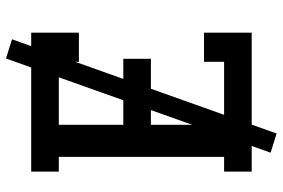

<svg xmlns="http://www.w3.org/2000/svg" viewBox="-171 -688 942 640"><g transform="rotate(-90 300.0 -368.0)"><path d="M48 0V-92H97V-643H48V-735H511V-576H414V-643H204V-428H424V-336H204V-92H414V-159H511V0ZM175 83 111 63 425 -819 489 -799Z"/></g></svg>

Font: Iosevka Curly Slab SmBdEx
Style: Regular
Weight: 600
Width: 7
Monospace: yes
Designer: Belleve Invis
Foundry: Belleve Invis
Version: Version 11.1.0; ttfautohint (v1.8.3)